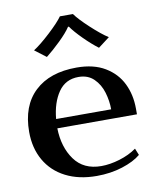

<svg xmlns="http://www.w3.org/2000/svg" viewBox="-85 -824 738 900"><g transform="rotate(-10 283.5 -373.5)"><path d="M169 -580 115 -621Q148 -642 195.5 -686Q243 -730 262 -757H324Q343 -730 390.5 -686Q438 -642 471 -621L417 -580Q385 -604 349 -640Q313 -676 295 -702H291Q274 -676 237.5 -640.5Q201 -605 169 -580ZM538 -242H159Q161 -152 204.5 -92Q248 -32 332 -32Q373 -32 419.5 -46Q466 -60 501 -85L514 -53Q482 -26 425.5 -8Q369 10 303 10Q218 10 155.5 -22Q93 -54 59.5 -112.5Q26 -171 26 -248Q26 -372 97.5 -439.5Q169 -507 297 -507Q378 -507 432 -474.5Q486 -442 512 -388.5Q538 -335 538 -269ZM423 -286Q423 -326 411 -366.5Q399 -407 371 -434.5Q343 -462 298 -462Q236 -462 202 -412.5Q168 -363 161 -286Z"/></g></svg>

Font: Trirong SemiBold
Style: Regular
Weight: 600
Designer: Katatrad Team
Foundry: CadsonDemak
Version: Version 1.001